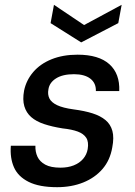

<svg xmlns="http://www.w3.org/2000/svg" viewBox="-20 -765 559 797"><path d="M217 12Q143 12 99 -10Q55 -32 38 -70.5Q21 -109 25 -160H127Q126 -135 135.5 -114.5Q145 -94 168 -81.5Q191 -69 231 -69Q262 -69 286 -78.5Q310 -88 325 -105.5Q340 -123 344 -146Q349 -176 338 -193Q327 -210 302.5 -219Q278 -228 240 -232Q196 -239 163 -250Q130 -261 109.5 -279Q89 -297 81 -324Q73 -351 80 -389Q89 -432 118 -466Q147 -500 194 -519Q241 -538 302 -538Q390 -538 434 -498.5Q478 -459 475 -387H378Q379 -420 355 -438.5Q331 -457 287 -457Q240 -457 212.5 -439.5Q185 -422 181 -394Q177 -373 185 -356.5Q193 -340 217 -328.5Q241 -317 285 -311Q331 -305 364 -294.5Q397 -284 418 -266.5Q439 -249 446.5 -221.5Q454 -194 446 -153Q437 -100 405.5 -63.5Q374 -27 325.5 -7.5Q277 12 217 12ZM485 -745 471 -669 317 -589 190 -669 204 -745 329 -661Z"/></svg>

Font: DM Sans 9pt Medium
Style: Italic
Weight: 500
Italic angle: -10°
Version: Version 4.004;gftools[0.9.30]